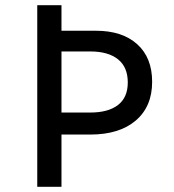

<svg xmlns="http://www.w3.org/2000/svg" viewBox="-20 -717 666 737"><path d="M123 0V-697H216V-599H348Q449.5 -599 506.8 -547.2Q564 -495.5 564 -403Q564 -308 501 -254.2Q438 -200.5 326.5 -200.5H216V0ZM216 -285H326.5Q395.5 -285 433 -314Q470.5 -343 470.5 -400.5Q470.5 -459.5 432.8 -489.5Q395 -519.5 326.5 -519.5H216Z"/></svg>

Font: HK Grotesk Medium
Style: Regular
Weight: 500
Designer: Alfredo Marco Pradil
Foundry: Hanken Design Co.
Version: Version 3.001;FEAKit 1.0